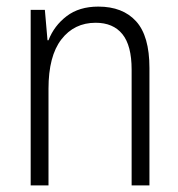

<svg xmlns="http://www.w3.org/2000/svg" viewBox="-20 -562 540 582"><path d="M73 0V-532H116L124 -440H127Q144 -484 182 -513Q220 -542 278 -542Q352 -542 392.5 -497.5Q433 -453 433 -356V0H379V-351Q379 -424 351 -458.5Q323 -493 270 -493Q205 -493 166 -442.5Q127 -392 127 -293V0Z"/></svg>

Font: Noto Sans Mono ExtraCondensed Light
Style: Regular
Weight: 300
Width: 2
Designer: Monotype Design Team
Foundry: Monotype Imaging Inc.
Version: Version 2.014; ttfautohint (v1.8.4.7-5d5b)